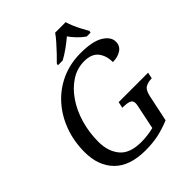

<svg xmlns="http://www.w3.org/2000/svg" viewBox="-256 -1074 1227 1227"><g transform="rotate(-45 357.0 -460.5)"><path d="M336 10Q195 10 123.5 -62Q52 -134 52 -258Q52 -355 83 -439.5Q114 -524 171 -588Q228 -652 307 -688Q386 -724 482 -724Q589 -724 641 -692Q693 -660 693 -616Q693 -577 662 -557Q631 -537 587 -537Q587 -596 557 -633.5Q527 -671 461 -671Q397 -671 342.5 -636Q288 -601 247 -541Q206 -481 183.5 -404Q161 -327 161 -242Q161 -156 206 -101.5Q251 -47 354 -47Q383 -47 414 -51Q445 -55 467 -61L500 -220Q504 -236 504 -248Q504 -274 482.5 -281Q461 -288 432 -288H423L432 -330H698L689 -288H685Q657 -288 633.5 -275.5Q610 -263 600 -216L562 -36Q507 -13 454 -1.5Q401 10 336 10ZM327 -784Q347 -803 371.5 -829Q396 -855 420 -882Q444 -909 459 -931H554Q560 -909 571.5 -882Q583 -855 597 -829Q611 -803 622 -784L619 -771H584Q559 -788 535.5 -812.5Q512 -837 495 -861Q467 -837 433 -812.5Q399 -788 367 -771H324Z"/></g></svg>

Font: NotoSerif-Italic
Style: Regular
Weight: 400
Italic angle: -12°
Designer: Monotype Design Team
Foundry: Monotype Imaging Inc.
Version: Version 2.007; ttfautohint (v1.8) -l 8 -r 50 -G 200 -x 14 -D